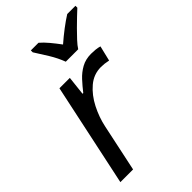

<svg xmlns="http://www.w3.org/2000/svg" viewBox="-228 -853 940 940"><g transform="rotate(-45 241.5 -383.0)"><path d="M28 0 142 -536H214L203 -437H208Q229 -464 252 -489Q275 -514 304 -530Q333 -546 371 -546Q385 -546 400.5 -544.5Q416 -543 429 -539L410 -460Q383 -466 359 -466Q309 -466 270 -433Q231 -400 205 -349Q179 -298 168 -245L116 0ZM174 -766H227Q246 -750 266 -726Q286 -702 306 -675Q337 -702 368 -725.5Q399 -749 426 -766H483V-753Q471 -742 451.5 -723.5Q432 -705 411 -684Q390 -663 371 -642.5Q352 -622 342 -606H256Q242 -644 217.5 -684Q193 -724 174 -753Z"/></g></svg>

Font: BC Sans
Style: Italic
Weight: 400
Italic angle: -12°
Designer: Monotype Design Team
Designer: Province of B.C.
Foundry: Monotype Imaging Inc.
Version: Version 2.000;GOOG;noto-source:20170915:90ef993387c0